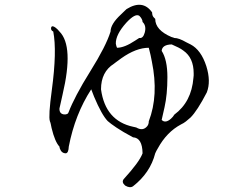

<svg xmlns="http://www.w3.org/2000/svg" viewBox="-20 -707 1040 804"><path d="M537 73Q524 82 504 70Q488 56 498 43Q530 8 550 -19Q570 -46 577 -65Q576 -130 537 -132Q494 -155 468 -172.5Q442 -190 431 -200Q406 -226 374 -302Q372 -307 369 -315Q366 -323 362 -333Q294 -228 268 -93Q267 -67 256 -65Q238 -65 231 -84Q229 -90 229 -93Q210 -113 196 -171Q194 -181 192.5 -188Q191 -195 189 -199Q182 -220 197 -330Q219 -493 203 -575Q192 -580 194 -591Q197 -603 213 -591Q217 -588 221 -584Q225 -580 229 -575Q290 -514 242 -311Q236 -285 233 -270.5Q230 -256 229 -253Q228 -231 247 -228Q265 -226 268 -239Q279 -268 301.5 -311Q324 -354 359 -410Q424 -514 443 -575Q443 -606 486 -646Q496 -656 502 -661.5Q508 -667 510 -669Q578 -711 617 -655Q617 -641 624 -634L630 -628Q630 -581 698 -552Q702 -551 705 -550Q708 -549 710 -548Q729 -548 760 -530Q771 -524 778 -521Q822 -498 844 -430Q864 -366 846 -320Q806 -243 778 -215Q768 -206 758.5 -198.5Q749 -191 738 -186Q678 -154 641 -86Q638 -81 635 -75.5Q632 -70 630 -65Q609 17 537 73ZM465 -524Q467 -513 470 -507Q501 -507 546 -537Q558 -545 563 -548Q579 -545 586 -570Q594 -599 577 -615Q577 -621 573.5 -627.5Q570 -634 566 -638L563 -641Q546 -652 509 -612Q464 -562 465 -524ZM657 -205Q672 -189 696 -210Q705 -218 710 -227Q782 -280 790 -381Q791 -386 791 -391Q791 -396 791 -400Q791 -465 748 -495Q739 -502 727 -508Q715 -514 699 -521Q659 -520 657 -494Q681 -457 681 -384Q681 -311 669 -258ZM551 -173Q578 -157 596 -178Q603 -186 603 -199Q645 -308 616 -449Q614 -462 610.5 -476.5Q607 -491 603 -507Q550 -507 488 -463Q473 -452 465.5 -446.5Q458 -441 457 -440Q403 -406 403 -333Q421 -201 538 -176Q542 -175 545 -174.5Q548 -174 551 -173Z"/></svg>

Font: New Tegomin
Style: Regular
Weight: 400
Designer: Kyosuke Nagai
Version: Version 1.000